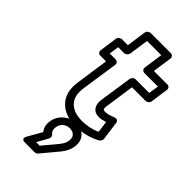

<svg xmlns="http://www.w3.org/2000/svg" viewBox="-303 -766 1164 1164"><g transform="rotate(45 278.5 -184.5)"><path d="M103 -400.9 119.1 -514.2Q120.6 -524.9 129.6 -532Q138.7 -539.1 147.9 -539.1H198.2L215.8 -664.1Q217.3 -674.8 226.1 -681.9Q234.9 -689 244.1 -689H416Q426.8 -689 433.1 -680.9Q439.5 -672.9 438 -664.1L419.9 -540H536.1Q546.9 -540 552.7 -532.2Q558.6 -524.4 557.1 -515.1L541 -400.9Q539.6 -390.1 530.5 -383.1Q521.5 -376 512.2 -376H396L369.1 -189.9Q365.7 -166.5 370.1 -160.6Q374.5 -154.8 389.2 -155.8Q412.1 -155.8 449.2 -171.9Q454.6 -173.3 461.2 -174.1Q467.8 -174.8 473.6 -170.2Q479.5 -165.5 481 -155.8L497.1 -36.1Q498.5 -27.8 493.7 -19.3Q488.8 -10.7 481.9 -6.8Q409.2 33.2 318.8 33.2Q229.5 33.2 179.7 -18.8Q129.9 -70.8 143.1 -163.1L173.8 -376H124Q113.3 -376 107.4 -383.8Q101.6 -391.6 103 -400.9ZM155.8 -425.8H206.1Q215.3 -425.8 222.4 -418.7Q229.5 -411.6 228 -400.9L192.9 -163.1Q182.6 -91.8 218.8 -54.4Q254.9 -17.1 326.2 -17.1Q388.2 -17.1 443.8 -42L434.1 -116.2Q402.3 -106 382.8 -106Q348.1 -105.5 330.8 -128.4Q313.5 -151.4 318.8 -189.9L350.1 -400.9Q351.6 -410.2 359.4 -418Q367.2 -425.8 377.9 -425.8H494.1L503.9 -490.2H388.2Q378.9 -490.2 371.8 -497.3Q364.7 -504.4 366.2 -515.1L383.8 -639.2H262.2L244.1 -514.2Q242.7 -504.9 234.1 -496.8Q225.6 -488.8 214.8 -488.8H165ZM157.2 285.2 208 195.8Q183.6 167 189.9 124Q196.3 77.6 232.2 46.9Q268.1 16.1 314 16.1Q357.9 16.1 384.8 45.2Q411.6 74.2 404.8 123Q399.4 163.6 367.2 203.1L278.8 309.1Q269.5 319.8 256.8 319.8H174.8Q174.8 319.3 170.9 320.1Q167 320.8 162.4 318.8Q157.7 316.9 154.1 314.2Q150.4 311.5 150.6 303.7Q150.9 295.9 157.2 285.2ZM220.2 270H251L330.1 174.8Q351.1 149.4 355 123Q359.4 95.7 345.5 80.8Q331.5 65.9 306.2 65.9Q279.8 65.9 261.7 81.5Q243.7 97.2 240.2 124Q235.8 152.3 255.9 168Q261.7 173.3 262.9 182.1Q264.2 190.9 259.8 199.2Z"/></g></svg>

Font: Trueno Bold Outline
Style: Italic
Weight: 700
Width: 6
Designer: Julieta Ulanovsky
Foundry: Julieta Ulanovsky
Version: Version 3.001b | FøM Fix